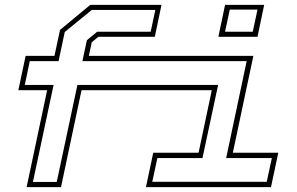

<svg xmlns="http://www.w3.org/2000/svg" viewBox="-20 -770 1222 790"><path d="M89.5 0 174 -399H55.5L85.5 -540H204L227 -647L351.5 -750H644.5L617 -618.5H384.5L357.5 -596L345.5 -540H1022.5L938 -141.5H1125L1095 0H580.5L610.5 -141.5H797L851.5 -399H315.5L231 0ZM878.5 -618.5 906 -750H1067L1039.5 -618.5ZM906 -639.5H1020L1039.5 -730.5H925.5ZM115.5 -21.5H213.5L298.5 -420.5H877.5L813 -119.5H627.5L606.5 -22H1077.5L1098.5 -119.5H910.5L995 -518.5H319L337.5 -604.5L380 -639.5H600L619 -729H357.5L246.5 -638.5L221 -518.5H102.5L82 -420.5H200.5Z"/></svg>

Font: Tourney Expanded ExtraLight
Style: Italic
Weight: 200
Width: 7
Italic angle: -12°
Designer: Tyler Finck
Foundry: Etcetera Type Co
Version: Version 1.010; ttfautohint (v1.8.3)